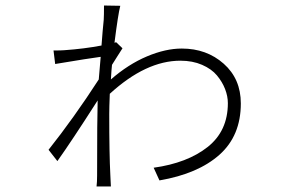

<svg xmlns="http://www.w3.org/2000/svg" viewBox="-20 -654 1040 696"><path d="M401 -501 424 -479Q419 -471 405.5 -450Q392 -429 386 -419Q384 -402 382 -366Q445 -421 512.5 -449.5Q580 -478 639 -478Q729 -478 791 -423Q853 -368 853 -279Q853 -162 775.5 -93Q698 -24 558 0L537 -46Q659 -63 732.5 -121Q806 -179 806 -280Q806 -305 796 -331Q786 -357 766.5 -380.5Q747 -404 712.5 -419Q678 -434 634 -434Q509 -434 378 -314Q376 -264 376 -241Q376 -95 380 -19Q380 -12 381 2Q382 16 382 22H330Q332 6 332 -18Q332 -226 334 -290Q240 -143 188 -70L156 -111Q248 -227 338 -366Q343 -425 345 -448Q306 -443 180 -422L174 -471Q203 -471 213 -472Q285 -477 348 -489Q349 -508 352 -540Q355 -572 356 -582Q357 -597 357 -634L416 -633Q408 -602 395 -499Z"/></svg>

Font: Noto Sans Korean Light
Style: Regular
Weight: 300
Designer: Ryoko NISHIZUKA  (kana & ideographs); Paul D. Hunt (Latin, Greek & Cyrillic); Wenlong ZHANG  (bopomofo); Sandoll Communi
Foundry: Adobe Systems Incorporated
Version: Version 1.000;PS 1;hotconv 1.0.78;makeotf.lib2.5.61930